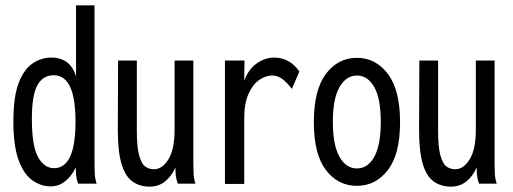

<svg xmlns="http://www.w3.org/2000/svg" viewBox="-20 -686 1915 717"><path d="M169 10Q133 10 101 -12.5Q69 -35 49.5 -88Q30 -141 30 -233Q30 -324 49.5 -375.5Q69 -427 101.5 -449Q134 -471 172 -471Q242 -471 264 -401V-666H333V-70Q333 -52 334 -35Q335 -18 341 0H272Q266 -15 264.5 -29Q263 -43 263 -61Q248 -29 224 -9.5Q200 10 169 10ZM182 -58Q262 -58 262 -232Q262 -405 181 -405Q140 -405 119.5 -367.5Q99 -330 99 -243Q99 -141 122 -99.5Q145 -58 182 -58Z M539 11Q502 11 475 -8Q448 -27 434 -73Q420 -119 420 -200L421 -460H491V-198Q491 -137 499.5 -106Q508 -75 522 -64.5Q536 -54 555 -54Q586 -54 609 -91Q632 -128 632 -203V-460H702V-72Q702 -53 703 -35.5Q704 -18 710 0H644Q638 -16 636.5 -30.5Q635 -45 635 -61Q621 -28 596.5 -8.5Q572 11 539 11Z M820 1V-460H893L892 -384Q907 -427 938.5 -449Q970 -471 1003 -471Q1062 -471 1098 -419L1070 -354Q1050 -380 1033 -392Q1016 -404 996 -404Q972 -404 948 -387.5Q924 -371 908 -335.5Q892 -300 892 -243V1Z M1313 8Q1242 8 1197 -51Q1152 -110 1152 -230Q1152 -350 1197 -410Q1242 -470 1313 -470Q1383 -470 1428.5 -410Q1474 -350 1474 -230Q1474 -110 1428.5 -51Q1383 8 1313 8ZM1313 -57Q1354 -57 1378 -101Q1402 -145 1402 -231Q1402 -318 1377.5 -361Q1353 -404 1313 -404Q1273 -404 1248 -361Q1223 -318 1223 -231Q1223 -145 1247.5 -101Q1272 -57 1313 -57Z M1664 11Q1627 11 1600 -8Q1573 -27 1559 -73Q1545 -119 1545 -200L1546 -460H1616V-198Q1616 -137 1624.5 -106Q1633 -75 1647 -64.5Q1661 -54 1680 -54Q1711 -54 1734 -91Q1757 -128 1757 -203V-460H1827V-72Q1827 -53 1828 -35.5Q1829 -18 1835 0H1769Q1763 -16 1761.5 -30.5Q1760 -45 1760 -61Q1746 -28 1721.5 -8.5Q1697 11 1664 11Z"/></svg>

Font: Inconsolata Condensed Medium
Style: Regular
Weight: 500
Width: 3
Monospace: yes
Designer: Raph Levien, Cyreal, Brenton Simpson
Foundry: Raph Levien, Cyreal, Google
Version: Version 3.100; ttfautohint (v1.8.4.7-5d5b)